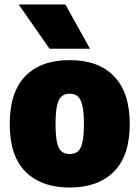

<svg xmlns="http://www.w3.org/2000/svg" viewBox="-20 -828 624 859"><path d="M292 11Q165 11 94.2 -59.8Q23.5 -130.5 23.5 -272Q23.5 -416 93.2 -487.5Q163 -559 292 -559Q420.5 -559 490.5 -486.5Q560.5 -414 560.5 -273.5Q560.5 -131 489.5 -60Q418.5 11 292 11ZM292 -139Q313 -139 327 -149.5Q341 -160 348.2 -188.8Q355.5 -217.5 355.5 -272Q355.5 -328 348 -357.8Q340.5 -387.5 326.5 -398.2Q312.5 -409 292 -409Q271.5 -409 257.2 -398.2Q243 -387.5 235.8 -358.2Q228.5 -329 228.5 -273.5Q228.5 -218 235.5 -189Q242.5 -160 256.5 -149.5Q270.5 -139 292 -139ZM201.5 -610 63.5 -808H272.5L382.5 -610Z"/></svg>

Font: Encode Sans SmCnd Black
Style: Regular
Weight: 900
Width: 4
Designer: Multiple Designers
Foundry: Impallari Type
Version: Version 3.002; ttfautohint (v1.8.3) -l 8 -r 50 -G 200 -x 14 